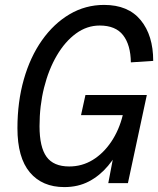

<svg xmlns="http://www.w3.org/2000/svg" viewBox="-20 -746 644 782"><path d="M242 16Q152 16 101.5 -44Q51 -104 51 -224Q51 -331 77 -422.5Q103 -514 151 -582Q199 -650 263.5 -688Q328 -726 404 -726Q502 -726 553 -664Q604 -602 604 -498L513 -492Q512 -563 481.5 -602.5Q451 -642 386 -642Q334 -642 289.5 -609.5Q245 -577 211.5 -520Q178 -463 159.5 -389Q141 -315 141 -232Q141 -147 169.5 -107.5Q198 -68 262 -68Q314 -68 357.5 -94.5Q401 -121 433 -168.5Q465 -216 480 -277H310L328 -359H578L501 0H421L453 -168L478 -162Q454 -111 420 -70.5Q386 -30 342 -7Q298 16 242 16Z"/></svg>

Font: Geist Mono
Style: Italic
Weight: 400
Italic angle: -12°
Monospace: yes
Designer: Basement.studio, Andrés Briganti, Mateo Zaragoza
Foundry: Basement.studio, Vercel, Andrés Briganti, Guido Ferreyra, Mateo Zaragoza
Version: Version 1.500